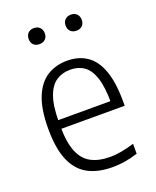

<svg xmlns="http://www.w3.org/2000/svg" viewBox="-142 -835 754 928"><g transform="rotate(-20 235.0 -371.0)"><path d="M276 9.5Q200.5 9.5 149.2 -18.5Q98 -46.5 71.8 -108Q45.5 -169.5 45.5 -271Q45.5 -370 70.2 -431.5Q95 -493 139.5 -521.2Q184 -549.5 243 -549.5Q301.5 -549.5 343.8 -521.2Q386 -493 408.5 -431.5Q431 -370 431 -270V-249.5H80.5V-294H387.5L374 -282.5Q374 -366.5 358 -414.8Q342 -463 312.5 -483.2Q283 -503.5 242.5 -503.5Q202 -503.5 171 -483.5Q140 -463.5 122.5 -415.2Q105 -367 105 -282.5V-263Q105 -180 124.8 -131.5Q144.5 -83 183.8 -62Q223 -41 282 -41Q309.5 -41 339.5 -46.5Q369.5 -52 406 -63V-12Q370.5 -0.5 338.8 4.5Q307 9.5 276 9.5ZM336.5 -670Q318 -670 306.5 -681Q295 -692 295 -710.5Q295 -730 306.5 -741.2Q318 -752.5 336.5 -752.5Q355.5 -752.5 366.8 -741.2Q378 -730 378 -710.5Q378 -692 366.8 -681Q355.5 -670 336.5 -670ZM146.5 -670Q127.5 -670 116.2 -681Q105 -692 105 -710.5Q105 -730 116.2 -741.2Q127.5 -752.5 146.5 -752.5Q165 -752.5 176.5 -741.2Q188 -730 188 -710.5Q188 -692 176.5 -681Q165 -670 146.5 -670Z"/></g></svg>

Font: Encode Sans SemiCondensed Light
Style: Regular
Weight: 300
Width: 4
Designer: Multiple Designers
Foundry: Impallari Type
Version: Version 3.002